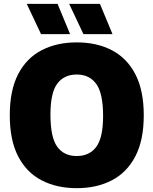

<svg xmlns="http://www.w3.org/2000/svg" viewBox="-20 -971 800 1001"><path d="M380 10Q275.5 10 196.8 -31Q118 -72 74.5 -156Q31 -240 31 -370Q31 -500 74.5 -584Q118 -668 196.8 -709Q275.5 -750 380 -750Q485 -750 563.5 -709Q642 -668 685.8 -583.8Q729.5 -499.5 729.5 -370Q729.5 -240.5 685.8 -156.2Q642 -72 563.2 -31Q484.5 10 380 10ZM380 -157.5Q446.5 -157.5 482 -205.5Q517.5 -253.5 517.5 -366Q517.5 -484.5 481.8 -533.5Q446 -582.5 380 -582.5Q314 -582.5 278.5 -534.8Q243 -487 243 -374Q243 -255 278.2 -206.2Q313.5 -157.5 380 -157.5ZM415 -793 340.5 -951H501L566.5 -793ZM194 -793 119.5 -951H280L345.5 -793Z"/></svg>

Font: Encode Sans SemiCondensed SemiCondensed Black
Style: Regular
Weight: 900
Width: 4
Designer: Multiple Designers
Foundry: Impallari Type
Version: Version 3.000; ttfautohint (v1.8.3) -l 8 -r 50 -G 200 -x 14 